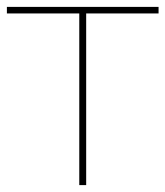

<svg xmlns="http://www.w3.org/2000/svg" viewBox="-24 -537 480 557"><path d="M206 0H226V-498H436V-517H-4V-498H206Z"/></svg>

Font: Chess Sans Thin
Style: Regular
Weight: 100
Designer: Wolf Bōese
Foundry: Wolf Bōese
Version: Version 7.223;Glyphs 3.3 (3306)